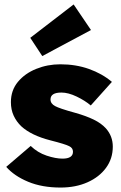

<svg xmlns="http://www.w3.org/2000/svg" viewBox="-20 -833 542 863"><path d="M252 10Q169 10 106.5 -16Q44 -42 8 -83L118 -177Q149 -147 189.5 -133.5Q230 -120 261 -120Q308 -120 308 -151Q308 -168 291 -176Q274 -185 207 -202Q121 -224 76 -265Q54 -286 41.5 -313Q29 -340 29 -374Q29 -427 60.5 -465Q92 -503 143 -523.5Q194 -544 251 -544Q321 -544 380 -523Q439 -502 483 -465L388 -359Q362 -381 324.5 -399Q287 -417 256 -417Q207 -417 207 -386Q207 -367 228 -356Q237 -351 259 -343.5Q281 -336 321 -325Q367 -312 401 -295.5Q435 -279 456 -256Q487 -221 487 -174Q487 -120 456.5 -78.5Q426 -37 373 -13.5Q320 10 252 10ZM170 -581 116 -663 311 -813 389 -698Z"/></svg>

Font: Lexend Deca ExtraBold
Style: Regular
Weight: 800
Designer: Bonnie Shaver-Troup, Thomas Jockin
Foundry: Lexend
Version: Version 1.008; ttfautohint (v1.8.4.7-5d5b)